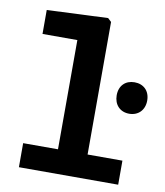

<svg xmlns="http://www.w3.org/2000/svg" viewBox="-86 -849 792 920"><g transform="rotate(10 310.0 -389.0)"><path d="M544 -344C588 -344 618.5 -374.5 618.5 -421C618.5 -468 588 -497 544 -497C500 -497 470 -468 470 -421C470 -374.5 500 -344 544 -344ZM68.5 0H551.5V-117H382L382.5 -762L365.5 -778L69 -765V-648.5H238.5L238 -117H68.5Z"/></g></svg>

Font: Monaspace Neon
Style: Bold
Weight: 700
Designer: Riley Cran & the Lettermatic Team
Foundry: Lettermatic
Version: Version 1.200 (Monaspace Neon)